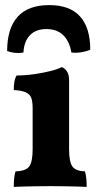

<svg xmlns="http://www.w3.org/2000/svg" viewBox="-20 -730 393 753"><path d="M34 3Q34 -15 35.5 -30.5Q37 -46 41 -58Q81 -59 94.5 -77Q108 -95 108 -145V-306Q108 -330 103 -345Q98 -360 82 -367.5Q66 -375 34 -377Q34 -392 36 -406.5Q38 -421 45 -434Q78 -434 113.5 -439Q149 -444 178.5 -451.5Q208 -459 222 -467Q235 -462 243 -449.5Q251 -437 251 -414V-145Q251 -95 264 -77Q277 -59 313 -58Q317 -46 318.5 -29.5Q320 -13 320 3Q305 2 282 1.5Q259 1 232 0.5Q205 0 178 0Q151 0 123 0.5Q95 1 72 1.5Q49 2 34 3ZM173 -710Q254 -710 294 -665.5Q334 -621 334 -535Q318 -528 298.5 -525Q279 -522 260 -524Q253 -567 228.5 -591.5Q204 -616 162 -616Q120 -616 97 -591.5Q74 -567 72 -524Q53 -521 36.5 -523Q20 -525 8 -530Q8 -618 49 -664Q90 -710 173 -710Z"/></svg>

Font: Vollkorn
Style: Bold
Weight: 700
Designer: Friedrich Althausen
Foundry: Friedrich Althausen
Version: Version 5.000